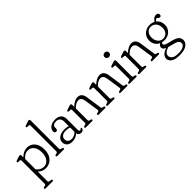

<svg xmlns="http://www.w3.org/2000/svg" viewBox="110 -1781 3079 3079"><g transform="rotate(-45 1649.0 -242.0)"><path d="M129.5 -411.5V-368.5Q160 -402.5 199 -421Q238 -439.5 280.5 -439.5Q359.5 -439.5 409.5 -381Q459.5 -322.5 459.5 -221Q459.5 -145 433 -93.5Q406.5 -42 362 -15.8Q317.5 10.5 263 10.5Q224 10.5 190.2 -4.5Q156.5 -19.5 131.5 -45.5V167Q131.5 181 136 188.2Q140.5 195.5 154.5 197.5L190.5 202Q206 206.5 206 219.5Q206 235 186.5 235H30.5Q11 235 11 219.5Q11 207 26.5 202L49 197.5Q72 193 72 167V-349Q72 -362 67.8 -367.5Q63.5 -373 53.5 -374L18.5 -374.5Q2.5 -377.5 2.5 -390Q2.5 -402 21.5 -408.5L75 -426.5Q88.5 -431 95.8 -432.8Q103 -434.5 109 -434.5Q129.5 -434.5 129.5 -411.5ZM260 -398.5Q221 -398.5 188.8 -380.2Q156.5 -362 131.5 -330V-96Q156 -62 188.8 -45Q221.5 -28 258.5 -28Q316.5 -28 357 -77.5Q397.5 -127 397.5 -215.5Q397.5 -301 358.2 -349.8Q319 -398.5 260 -398.5Z M631 -706.5V-68Q631 -42 654 -37.5L676 -33Q691.5 -28 691.5 -15.5Q691.5 0 672 0H530Q510.5 0 510.5 -15.5Q510.5 -28 526 -33L548.5 -37.5Q571.5 -42 571.5 -68V-644Q571.5 -657 567.2 -662.5Q563 -668 553 -669L518 -669.5Q502 -672.5 502 -685Q502 -697 521 -703.5L577 -722Q590.5 -726.5 597.5 -728Q604.5 -729.5 610.5 -729.5Q631 -729.5 631 -706.5Z M740 -97.5Q740 -154.5 786.5 -188Q833 -221.5 911.5 -221.5Q957.5 -221.5 998.5 -209.5V-312.5Q998.5 -359 974.2 -383.5Q950 -408 909 -408Q869 -408 848.5 -391.5Q828 -375 828 -349V-328Q828 -287.5 793 -287.5Q775.5 -287.5 767.8 -298.5Q760 -309.5 760 -326Q760 -371 801.2 -405.2Q842.5 -439.5 920.5 -439.5Q984 -439.5 1021 -406.5Q1058 -373.5 1058 -313V-62.5Q1058 -32.5 1082.5 -32.5Q1096 -32.5 1103 -44Q1108.5 -51.5 1113.5 -51.5Q1124.5 -51.5 1124.5 -36.5Q1124.5 -18.5 1108.5 -4.2Q1092.5 10 1065 10Q1037 10 1020.5 -4.8Q1004 -19.5 1002.5 -45Q976.5 -19 941.2 -4.5Q906 10 865.5 10Q807.5 10 773.8 -18.8Q740 -47.5 740 -97.5ZM800.5 -106Q800.5 -67 825 -48Q849.5 -29 886.5 -29Q951.5 -29 998.5 -79V-178Q979 -184.5 957.8 -188.2Q936.5 -192 913 -192Q861 -192 830.8 -169.5Q800.5 -147 800.5 -106Z M1279 -411.5V-365.5Q1357.5 -439.5 1424 -439.5Q1473 -439.5 1499 -409.8Q1525 -380 1532 -330L1570 -68Q1572 -54 1576 -47Q1580 -40 1593 -37.5L1615.5 -33Q1631 -27.5 1631 -15.5Q1631 0 1611.5 0H1469.5Q1451 0 1451 -15.5Q1451 -27.5 1465.5 -32L1488 -36.5Q1514.5 -42 1510.5 -67L1474 -309.5Q1468 -350.5 1449.5 -372.2Q1431 -394 1397.5 -394Q1371.5 -394 1344.5 -380Q1317.5 -366 1285.5 -334.5L1279 -328V-68Q1279 -53.5 1284 -46.2Q1289 -39 1302 -36.5L1324.5 -32Q1339 -27.5 1339 -15.5Q1339 0 1320 0H1178.5Q1159 0 1159 -15.5Q1159 -28 1174.5 -33L1196.5 -37.5Q1219.5 -42 1219.5 -68V-349Q1219.5 -362 1215.5 -367.5Q1211.5 -373 1201.5 -374L1166.5 -374.5Q1150.5 -377.5 1150.5 -390Q1150.5 -402 1169.5 -408.5L1225 -427Q1238.5 -431.5 1245.8 -433Q1253 -434.5 1258.5 -434.5Q1279 -434.5 1279 -411.5Z M1778 -411.5V-365.5Q1856.5 -439.5 1923 -439.5Q1972 -439.5 1998 -409.8Q2024 -380 2031 -330L2069 -68Q2071 -54 2075 -47Q2079 -40 2092 -37.5L2114.5 -33Q2130 -27.5 2130 -15.5Q2130 0 2110.5 0H1968.5Q1950 0 1950 -15.5Q1950 -27.5 1964.5 -32L1987 -36.5Q2013.5 -42 2009.5 -67L1973 -309.5Q1967 -350.5 1948.5 -372.2Q1930 -394 1896.5 -394Q1870.5 -394 1843.5 -380Q1816.5 -366 1784.5 -334.5L1778 -328V-68Q1778 -53.5 1783 -46.2Q1788 -39 1801 -36.5L1823.5 -32Q1838 -27.5 1838 -15.5Q1838 0 1819 0H1677.5Q1658 0 1658 -15.5Q1658 -28 1673.5 -33L1695.5 -37.5Q1718.5 -42 1718.5 -68V-349Q1718.5 -362 1714.5 -367.5Q1710.5 -373 1700.5 -374L1665.5 -374.5Q1649.5 -377.5 1649.5 -390Q1649.5 -402 1668.5 -408.5L1724 -427Q1737.5 -431.5 1744.8 -433Q1752 -434.5 1757.5 -434.5Q1778 -434.5 1778 -411.5Z M2238.5 -536.5Q2215.5 -536.5 2201.2 -550.5Q2187 -564.5 2187 -586Q2187 -608 2201.2 -622Q2215.5 -636 2238.5 -636Q2261.5 -636 2275.8 -622.2Q2290 -608.5 2290 -586.5Q2290 -564.5 2275.8 -550.5Q2261.5 -536.5 2238.5 -536.5ZM2277 -411.5V-68Q2277 -42 2300 -37.5L2322.5 -33Q2338 -28 2338 -15.5Q2338 0 2318.5 0H2176.5Q2157 0 2157 -15.5Q2157 -28.5 2172.5 -33L2194.5 -37.5Q2217.5 -42 2217.5 -68V-349Q2217.5 -362 2213.5 -367.5Q2209.5 -373 2199.5 -374L2164.5 -374.5Q2148.5 -377.5 2148.5 -390Q2148.5 -402 2167.5 -408.5L2223 -427Q2236.5 -431.5 2243.8 -433Q2251 -434.5 2256.5 -434.5Q2277 -434.5 2277 -411.5Z M2497.5 -411.5V-365.5Q2576 -439.5 2642.5 -439.5Q2691.5 -439.5 2717.5 -409.8Q2743.5 -380 2750.5 -330L2788.5 -68Q2790.5 -54 2794.5 -47Q2798.5 -40 2811.5 -37.5L2834 -33Q2849.5 -27.5 2849.5 -15.5Q2849.5 0 2830 0H2688Q2669.5 0 2669.5 -15.5Q2669.5 -27.5 2684 -32L2706.5 -36.5Q2733 -42 2729 -67L2692.5 -309.5Q2686.5 -350.5 2668 -372.2Q2649.5 -394 2616 -394Q2590 -394 2563 -380Q2536 -366 2504 -334.5L2497.5 -328V-68Q2497.5 -53.5 2502.5 -46.2Q2507.5 -39 2520.5 -36.5L2543 -32Q2557.5 -27.5 2557.5 -15.5Q2557.5 0 2538.5 0H2397Q2377.5 0 2377.5 -15.5Q2377.5 -28 2393 -33L2415 -37.5Q2438 -42 2438 -68V-349Q2438 -362 2434 -367.5Q2430 -373 2420 -374L2385 -374.5Q2369 -377.5 2369 -390Q2369 -402 2388 -408.5L2443.5 -427Q2457 -431.5 2464.2 -433Q2471.5 -434.5 2477 -434.5Q2497.5 -434.5 2497.5 -411.5Z M3112.5 -13Q3197.5 5 3236.8 34.2Q3276 63.5 3276 117.5Q3276 172.5 3221.8 209.5Q3167.5 246.5 3063 246.5Q2958 246.5 2912.8 212.8Q2867.5 179 2867.5 131.5Q2867.5 94 2897.2 62Q2927 30 2991 11Q2957 -4 2946.2 -20.2Q2935.5 -36.5 2935.5 -55Q2935.5 -72.5 2945.8 -87.8Q2956 -103 2977 -112.5Q2932 -132.5 2906 -172.2Q2880 -212 2880 -265.5Q2880 -317 2903.8 -356.2Q2927.5 -395.5 2968.8 -417.5Q3010 -439.5 3062 -439.5Q3113.5 -439.5 3154 -418L3160 -426.5Q3197.5 -483 3247 -483Q3270 -483 3284 -472.2Q3298 -461.5 3298 -443Q3298 -427 3289.2 -417.2Q3280.5 -407.5 3265.5 -407.5Q3253.5 -407.5 3246.2 -414.8Q3239 -422 3232.2 -429Q3225.5 -436 3215 -436Q3200.5 -436 3175.5 -404Q3205.5 -381.5 3222.2 -346.8Q3239 -312 3239 -269Q3239 -218 3215.2 -179.2Q3191.5 -140.5 3151 -118.5Q3110.5 -96.5 3060 -96.5Q3033 -96.5 3009 -102Q2992.5 -91 2992.5 -75Q2992.5 -63 3001.8 -53Q3011 -43 3037 -33.5Q3063 -24 3112.5 -13ZM3052.5 -407Q3001.5 -406.5 2970 -367.5Q2938.5 -328.5 2941.5 -266Q2944 -203 2979.2 -165.5Q3014.5 -128 3066.5 -128.5Q3117.5 -129.5 3149 -168.5Q3180.5 -207.5 3177.5 -270Q3175 -333 3139.5 -370.5Q3104 -408 3052.5 -407ZM2920 121.5Q2920 157 2954 184Q2988 211 3071 211Q3141 211 3180.8 188Q3220.5 165 3220.5 131Q3220.5 95.5 3190.2 75.5Q3160 55.5 3082 38.5Q3047.5 31 3022 23Q2964 42.5 2942 67Q2920 91.5 2920 121.5Z"/></g></svg>

Font: Fraunces 144pt S100 Light
Style: Regular
Weight: 300
Version: Version 1.000; ttfautohint (v1.8.3)